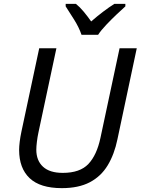

<svg xmlns="http://www.w3.org/2000/svg" viewBox="-20 -964 728 994"><path d="M300 10Q188 10 133.5 -41.5Q79 -93 79 -188Q79 -205 82 -230Q85 -255 91 -283L183 -714H272L179 -278Q174 -255 171 -230Q168 -205 168 -189Q168 -133 202.5 -101Q237 -69 305 -69Q394 -69 437.5 -115Q481 -161 500 -250L599 -714H688L588 -243Q572 -165 537.5 -108Q503 -51 445 -20.5Q387 10 300 10ZM402 -784Q389 -822 364 -862Q339 -902 320 -931V-944H373Q393 -928 413 -904Q433 -880 452 -853Q483 -880 514 -903.5Q545 -927 572 -944H629V-931Q612 -916 584 -889.5Q556 -863 529.5 -835Q503 -807 488 -784Z"/></svg>

Font: Noto Sans
Style: Italic
Weight: 400
Italic angle: -12°
Designer: Monotype Design Team
Foundry: Monotype Imaging Inc.
Version: Version 2.013; ttfautohint (v1.8.4.7-5d5b)